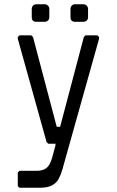

<svg xmlns="http://www.w3.org/2000/svg" viewBox="-20 -679 552 907"><path d="M208 0 200 -8 64 -496V-504L72 -512H128L136 -504L248 -80H264L376 -504L384 -512H440L448 -504V-496L274 124Q267 148 256.5 167Q246 186 225 197Q204 208 166 208H72L64 200V136L72 128H153Q182 128 199 115Q216 102 226 67L242 8V0ZM335 -576Q313 -576 313 -598V-636Q313 -646 319 -652.5Q325 -659 335 -659H373Q383 -659 389.5 -652.5Q396 -646 396 -636V-598Q396 -588 389.5 -582Q383 -576 373 -576ZM152 -576Q130 -576 130 -598V-636Q130 -646 136 -652.5Q142 -659 152 -659H190Q200 -659 206.5 -652.5Q213 -646 213 -636V-598Q213 -588 206.5 -582Q200 -576 190 -576Z"/></svg>

Font: Hasubi Mono
Style: Regular
Weight: 400
Designer: Eli Heuer
Foundry: Eli Heuer
Version: Version 1.000